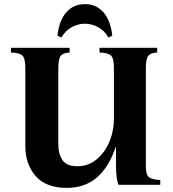

<svg xmlns="http://www.w3.org/2000/svg" viewBox="-20 -897 841 932"><path d="M304 15Q203 15 153 -42.5Q103 -100 103 -188V-565Q103 -614 88.5 -627.5Q74 -641 33 -642V-665H318V-642Q289 -641 276 -627.5Q263 -614 263 -565V-198Q263 -149 283.5 -119.5Q304 -90 354 -90Q408 -90 448 -122.5Q488 -155 510.5 -208Q533 -261 533 -322V-565Q533 -614 518.5 -627.5Q504 -641 463 -642V-665H743V-642Q714 -641 701 -627.5Q688 -614 688 -565V-90Q688 -49 703 -37Q718 -25 758 -23V0H555Q549 -16 546 -38.5Q543 -61 543 -100V-183H541Q510 -88 451.5 -36.5Q393 15 304 15ZM506 -715Q487 -749 455.5 -765.5Q424 -782 392 -782Q360 -782 329 -765.5Q298 -749 278 -715L259 -724Q267 -798 302 -837.5Q337 -877 392 -877Q447 -877 482 -837.5Q517 -798 525 -724Z"/></svg>

Font: Bona Nova SC
Style: Bold
Weight: 700
Designer: Mateusz Machalski
Foundry: Capitalics
Version: Version 4.001; ttfautohint (v1.8.4.7-5d5b)